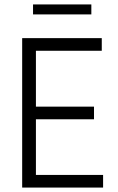

<svg xmlns="http://www.w3.org/2000/svg" viewBox="-20 -846 530 866"><path d="M392 -781H129V-826H392ZM445 0H80V-674H439V-617H142V-365H404V-308H142V-57H445Z"/></svg>

Font: Hind Kochi Light
Style: Regular
Weight: 300
Designer: Dhruvi Tolia
Foundry: Indian Type Foundry
Version: Version 0.702;PS 1.0;hotconv 1.0.81;makeotf.lib2.5.63406